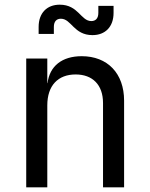

<svg xmlns="http://www.w3.org/2000/svg" viewBox="-20 -800 640 820"><path d="M210 -685C210 -709 222 -720 240 -720C285 -720 295 -650 375 -650C429 -650 465 -685 465 -745V-775H400V-745C400 -721 388 -710 370 -710C325 -710 315 -780 235 -780C181 -780 145 -745 145 -685V-655H210ZM329 -560C245 -560 192 -518 183 -445H182V-550H92V0H182V-350C182 -435 228 -482 303 -482C375 -482 420 -438 420 -360V0H510V-370C510 -487 439 -560 329 -560Z"/></svg>

Font: Tekne LDO
Style: Regular
Weight: 400
Monospace: yes
Designer: Alessio Laiso, Mario Rullo, Paolo Rosset
Foundry: Alessio Laiso
Version: Version 1.000;hotconv 1.0.109;makeotfexe 2.5.65596